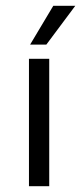

<svg xmlns="http://www.w3.org/2000/svg" viewBox="-20 -643 280 663"><path d="M80 0V-440H150V0ZM84 -489 164 -623H240L140 -489Z"/></svg>

Font: Teachers
Style: Regular
Weight: 400
Designer: Alfredo Marco Pradil, Chank Diesel
Version: Version 1.001